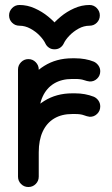

<svg xmlns="http://www.w3.org/2000/svg" viewBox="-20 -757 453 778"><path d="M137 -41.2Q137 -23.8 124.8 -11.5Q112.5 0.8 95 0.8Q77.5 0.8 65.2 -11.5Q53 -23.8 53 -41.2V-475.8Q53 -492.2 65.2 -504.9Q77.5 -517.5 95 -517.5Q112.5 -517.5 124.8 -504.9Q137 -492.2 137 -475.8ZM137 -281.8Q137 -264.2 124.8 -252Q112.5 -239.8 95 -239.8Q77.5 -239.8 65.2 -252Q53 -264.2 53 -281.8Q53 -350.8 81.2 -404.9Q109.5 -459 159 -489.9Q208.5 -520.8 272.5 -520.8H284.2Q305 -520.8 324.2 -517.4Q343.5 -514 360.2 -507.2Q371.2 -502.2 378.8 -491.6Q386.2 -481 386.2 -468.5Q386.2 -450.5 373.6 -438.4Q361 -426.2 343.5 -426.8Q332.5 -428 319.8 -432.5Q307 -437 284.2 -437H272.5Q229.8 -437 199.4 -418.8Q169 -400.5 153 -365.9Q137 -331.2 137 -281.8ZM137 -140.2Q137 -122.8 124.8 -110.6Q112.5 -98.5 95 -98.5Q77.5 -98.5 65.2 -110.6Q53 -122.8 53 -140.2Q53 -208.5 81.2 -262.6Q109.5 -316.8 159 -347.8Q208.5 -378.8 272.5 -378.8H284.2Q325.2 -378.8 360.2 -365Q371.2 -360.2 378.8 -349.6Q386.2 -339 386.2 -325.5Q386.2 -307.8 373.6 -295.5Q361 -283.2 343.5 -283.8Q332.5 -285.2 319.8 -290.1Q307 -295 284.2 -295H272.5Q229.8 -295 199.4 -276.8Q169 -258.5 153 -223.8Q137 -189 137 -140.2ZM164.2 -580.2Q156.8 -596 140.6 -612.8Q124.5 -629.5 103 -641.1Q81.5 -652.8 58.8 -652.8Q41.2 -652.8 29 -665Q16.8 -677.2 16.8 -694.8Q16.8 -711.5 29 -724.1Q41.2 -736.8 58.8 -736.8Q91 -736.8 120.9 -723.2Q150.8 -709.8 175.2 -689.8Q199.8 -669.8 215.2 -649.5H186.2Q202.2 -669.8 226.4 -689.8Q250.5 -709.8 280.5 -723.2Q310.5 -736.8 342.8 -736.8Q360.2 -736.8 372.4 -724.1Q384.5 -711.5 384.5 -694.8Q384.5 -677.2 372.4 -665Q360.2 -652.8 342.8 -652.8Q319.8 -652.8 298.6 -641.1Q277.5 -629.5 261.4 -612.8Q245.2 -596 238 -580.2Q233.2 -570.2 223.8 -563.8Q214.2 -557.2 200.8 -557.2Q187.8 -557.2 178.4 -563.8Q169 -570.2 164.2 -580.2Z"/></svg>

Font: Libertine-Super Thin
Style: Regular
Weight: 100
Designer: Bastien Sozeau
Foundry: NBR — Bastien Sozeau
Version: Version 2.003;gftools[0.9.33]